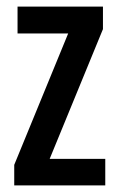

<svg xmlns="http://www.w3.org/2000/svg" viewBox="-20 -653 359 580"><path d="M298 -93V-173H130L291 -565V-633H33V-552H186L23 -155V-93Z"/></svg>

Font: Noto Sans Kannada UI ExtraCondensed Medium
Style: Regular
Weight: 500
Width: 2
Designer: Jelle Bosma - Monotype Design Team
Foundry: Monotype Imaging Inc.
Version: Version 2.005